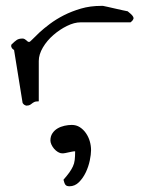

<svg xmlns="http://www.w3.org/2000/svg" viewBox="-20 -362 486 660"><path d="M28.3 -190.4Q27.3 -190.4 23.4 -193.8Q19.5 -197.3 19.5 -200.2Q18.6 -200.2 18.6 -202.1V-207Q18.6 -208 19.5 -209Q30.3 -219.7 37.6 -224.6Q44.9 -229.5 57.6 -229.5Q61.5 -229.5 64.9 -227.5Q68.4 -225.6 70.3 -223.6Q72.3 -221.7 74.7 -219.7Q77.1 -217.8 80.1 -217.8Q83 -217.8 91.8 -227.1Q100.6 -236.3 115.2 -250Q129.9 -263.7 151.4 -279.8Q172.9 -295.9 199.7 -309.6Q226.6 -323.2 258.3 -332.5Q290 -341.8 328.1 -341.8H334Q337.9 -340.8 350.1 -338.4Q362.3 -335.9 376 -332.5Q389.6 -329.1 401.9 -326.7Q414.1 -324.2 418.9 -323.2Q419.9 -322.3 422.9 -319.8Q425.8 -317.4 428.7 -314.9Q431.6 -312.5 434.1 -309.6Q436.5 -306.6 437.5 -304.7Q437.5 -303.7 438.5 -301.8Q438.5 -301.8 439 -300.8Q439.5 -299.8 439.5 -299.8L438.5 -297.9Q438.5 -297.9 438.5 -296.9Q437.5 -295.9 437.5 -294.9Q436.5 -292 432.6 -288.6Q428.7 -285.2 428.7 -285.2H256.8Q235.4 -285.2 210.4 -272.9Q185.5 -260.7 163.6 -241.7Q141.6 -222.7 127.4 -198.7Q113.3 -174.8 113.3 -152.3V-13.7Q102.5 -13.7 97.7 -11.2Q92.8 -8.8 89.4 -5.9Q85.9 -2.9 82 -1Q78.1 1 71.3 1H69.3Q68.4 1 67.4 0Q63.5 -1 60.5 -4.4Q57.6 -7.8 57.6 -8.8ZM198.2 255.9Q210.9 241.2 218.3 231Q225.6 220.7 230.5 210.4Q235.4 200.2 236.8 188Q238.3 175.8 238.3 158.2Q237.3 158.2 236.8 158.2Q236.3 158.2 234.4 158.2Q233.4 158.2 228 159.2Q222.7 160.2 216.3 161.6Q210 163.1 204.6 164.1Q199.2 165 198.2 165H193.4Q186.5 165 179.2 160.6Q171.9 156.2 166 149.4Q160.2 142.6 156.7 134.8Q153.3 127 153.3 121.1Q153.3 106.4 160.2 96.2Q167 85.9 177.7 79.6Q188.5 73.2 201.7 70.3Q214.8 67.4 226.6 67.4Q242.2 67.4 254.4 75.2Q266.6 83 275.4 95.7Q284.2 108.4 288.6 123.5Q293 138.7 293 154.3Q293 168.9 288.6 189.9Q284.2 210.9 274.9 230.5Q265.6 250 251.5 264.2Q237.3 278.3 218.8 278.3Q209 278.3 205.1 273.4Q201.2 268.6 198.2 255.9Z"/></svg>

Font: Swanky and Moo Moo
Style: Regular
Weight: 400
Designer: Kimberly Geswein
Foundry: Kimberly Geswein
Version: Version 1.002 2001